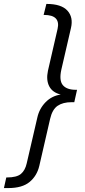

<svg xmlns="http://www.w3.org/2000/svg" viewBox="-88 -770 433 977"><path d="M-68 187 -56 133H-53Q-3 133 18.5 115Q40 97 48 61L102 -172Q112 -217 143.5 -249.5Q175 -282 221 -289Q179 -299 162.5 -331Q146 -363 156 -410L205 -623Q213 -658 196 -676Q179 -694 136 -694H134L148 -750H149Q224 -750 255 -716Q286 -682 273 -627L224 -415Q212 -360 232 -336.5Q252 -313 298 -313H304L290 -250H276Q232 -250 205 -231.5Q178 -213 167 -165L112 74Q100 125 62.5 156Q25 187 -46 187Z"/></svg>

Font: Kantumruy Pro
Style: Italic
Weight: 400
Italic angle: -13°
Designer: Sovichet Tep
Foundry: Sovichet Tep
Version: Version 1.002